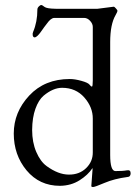

<svg xmlns="http://www.w3.org/2000/svg" viewBox="-20 -731 546 770"><path d="M229 -378.9Q192.9 -378.9 154.8 -347.2Q134.8 -330.1 122.1 -294.9Q109.4 -259.8 108.9 -210Q108.9 -160.2 125.5 -121.6Q142.1 -83 167 -64.9Q213.9 -30.8 255.9 -30.8Q297.9 -30.3 325.2 -56.6Q352.5 -83 352.1 -120.1V-254.9Q352.5 -300.8 318.4 -339.8Q284.2 -378.9 229 -378.9ZM220.2 14.2Q138.2 14.2 86.4 -47.9Q35.2 -109.9 35.2 -195.3Q35.2 -281.2 97.2 -347.7Q159.2 -414.1 259.8 -414.1Q280.3 -414.1 306.6 -406.7Q333 -399.4 338.9 -391.6Q344.7 -383.8 348.6 -383.8Q352.1 -383.8 352.1 -408.2V-623Q352.1 -635.7 341.3 -647.5Q330.6 -659.2 316.9 -659.2H198.2Q184.1 -659.2 168 -636.2Q164.1 -631.8 157.2 -622.1Q150.4 -612.3 147.5 -608.4Q144.5 -604.5 141.1 -599.6Q137.7 -594.7 130.9 -587.9Q124 -581.1 118.7 -581.1Q113.3 -581.1 111.3 -588.9Q109.9 -596.7 112.8 -603Q129.9 -643.1 129.9 -692.9Q129.9 -699.2 135.7 -705.1Q141.6 -710.9 145 -710.9Q149.4 -710.9 158.2 -703.6Q167 -696.3 204.1 -695.8H371.1L436 -704.1Q439 -704.1 444.8 -697.3Q451.2 -690.4 451.2 -687.5Q451.2 -684.1 443.8 -670.9Q421.9 -633.8 421.9 -562V-109.9Q421.9 -44.9 442.9 -44.9Q473.6 -44.9 488.8 -47.9Q503.9 -50.8 503.9 -36.1Q503.9 -21.5 490.2 -21Q438.5 -14.2 399.4 2.4Q360.4 19 353.5 19Q346.2 19 346.2 15.1L351.1 -50.8V-57.1Q333 -29.3 298.8 -7.8Q264.6 13.7 220.2 14.2Z"/></svg>

Font: EBGaramond
Style: Regular
Weight: 400
Version: Version 000.012g